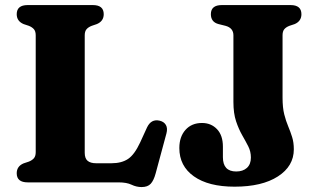

<svg xmlns="http://www.w3.org/2000/svg" viewBox="-20 -720 1255 758"><path d="M362.5 -625 342 -618Q329 -613 321.8 -604.8Q314.5 -596.5 314.5 -580.5V-117Q314.5 -94.5 326 -85Q337.5 -75.5 359.5 -75.5H420Q460 -75.5 485.5 -92.5Q511 -109.5 533.5 -158L560.5 -217Q577 -251.5 610.5 -243.5Q627.5 -239.5 635 -226.5Q642.5 -213.5 637 -193L594.5 -35.5Q587 -7.5 575 5.5Q563 18.5 539 18.5Q518.5 18.5 499.2 9.2Q480 0 448 0H89.5Q46 0 46 -36Q46 -63.5 73 -75L94 -82Q106.5 -87 113.8 -95.2Q121 -103.5 121 -119.5V-580.5Q121 -596.5 113.8 -604.8Q106.5 -613 94 -618L73 -625Q46 -636.5 46 -664Q46 -700 89.5 -700H346.5Q389.5 -700 389.5 -664Q389.5 -636.5 362.5 -625ZM1140 -130.5Q1140 -64 1077.2 -23.5Q1014.5 17 906 17Q803 17 745.5 -23.8Q688 -64.5 688 -135.5Q688 -180 712.2 -207.2Q736.5 -234.5 777.5 -234.5Q813.5 -234.5 836.8 -210Q860 -185.5 860 -141V-99.5Q860 -43 912.5 -43Q939 -43 954.8 -57.2Q970.5 -71.5 970.5 -98Q970.5 -122 960 -142.5Q949.5 -163 936 -186.5Q922.5 -210 912 -241.2Q901.5 -272.5 901.5 -317.5V-580.5Q901.5 -609.5 870.5 -618L842.5 -625Q812.5 -633 812.5 -664Q812.5 -700 856 -700H1127Q1170 -700 1170 -664Q1170 -636.5 1143.5 -625L1122.5 -618Q1109.5 -613 1102.5 -604.8Q1095.5 -596.5 1095.5 -580.5V-334Q1095.5 -295 1102.2 -268.5Q1109 -242 1117.8 -221.2Q1126.5 -200.5 1133.2 -179.2Q1140 -158 1140 -130.5Z"/></svg>

Font: Fraunces 9pt Soft
Style: Bold
Weight: 700
Version: Version 1.000;[b76b70a41]